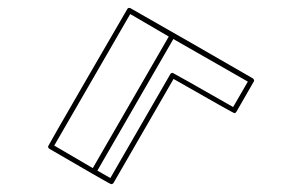

<svg xmlns="http://www.w3.org/2000/svg" viewBox="-20 -801 772 491"><path d="M264.6 -330.1Q262.7 -330.1 239.7 -343.3L216.8 -356.4L106.4 -420.4Q103 -422.4 103 -426.8Q103 -428.2 204.1 -603L305.2 -777.3Q307.1 -780.8 310.5 -780.8Q312.5 -780.8 313 -780.5Q313.5 -780.3 314 -779.8L314.9 -779.3Q471.2 -690.4 626.5 -600.6L627.4 -600.1V-599.6Q627.9 -599.1 628.4 -598.6Q628.9 -598.1 628.9 -597.7V-597.2H629.4L629.9 -595.2Q629.9 -593.8 628.9 -592.3L584.5 -515.1Q582.5 -511.7 579.1 -511.7Q576.7 -511.7 423.8 -599.1L270.5 -333.5Q268.1 -330.1 264.6 -330.1ZM217.3 -371.1 411.6 -707.5 313 -765.1 118.7 -428.7ZM262.2 -345.7 415.5 -611.3Q417.5 -614.7 421.4 -614.7Q422.9 -614.7 576.2 -527.3L613.8 -592.3L423.3 -701.2L229 -364.7Z"/></svg>

Font: 3D Isometric
Style: Regular
Weight: 400
Designer: GGBotNet
Version: 1.10